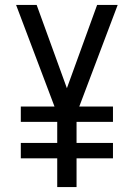

<svg xmlns="http://www.w3.org/2000/svg" viewBox="-20 -755 540 775"><path d="M211 0V-116H64V-178H211V-263H64V-325H200L45 -735H128L250 -399L372 -735H455L300 -325H436V-263H289V-178H436V-116H289V0Z"/></svg>

Font: Iosevka Custom
Style: Regular
Weight: 400
Monospace: yes
Designer: Belleve Invis
Foundry: Belleve Invis
Version: Version 32.5.0; ttfautohint (v1.8.4)